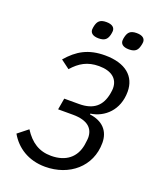

<svg xmlns="http://www.w3.org/2000/svg" viewBox="-162 -994 925 1107"><g transform="rotate(20 300.0 -440.5)"><path d="M248.9 12.1C397 12.1 513.1 -84.2 513.1 -230.1C513.1 -302.9 469.1 -350.1 389.9 -360.1V-365.1C474.1 -377.1 549 -443.9 549 -557.2C549 -650.9 481.9 -709.9 355.8 -709.9C253.9 -709.9 190 -672.9 130 -603L183.9 -562.9C228 -612.9 274.1 -639.9 344.1 -639.9C421.2 -639.9 463.1 -605.1 463.1 -546.9C463.1 -538 462 -529.8 460.9 -524.1L459.2 -513.1C445 -437.1 400.9 -394.9 310 -394.9H219.1L207 -324.9H297.9C389.9 -324.9 426.1 -285.9 426.1 -230.1C426.1 -223 425.1 -214.8 424 -207L421.2 -186.1C408 -105.1 350.1 -58.9 259.9 -58.9C186.1 -58.9 133.9 -93 90.9 -160.2L29.1 -111.2C70 -39.1 144.9 12.1 248.9 12.1ZM234 -824.9C234 -806.1 247.2 -789.1 285.9 -789.1C326 -789.1 338.1 -806.1 345.2 -832C346.9 -839.1 349.1 -850.1 349.1 -856.9C349.1 -876.1 335.9 -893.1 296.9 -893.1C257.1 -893.1 245 -876.1 237.9 -850.1C236.2 -843 234 -832 234 -824.9ZM420.1 -824.9C420.1 -806.1 432.9 -789.1 471.9 -789.1C512.1 -789.1 524.1 -806.1 530.9 -832C533 -839.1 535.2 -850.1 535.2 -856.9C535.2 -876.1 522 -893.1 483 -893.1C443.2 -893.1 431.1 -876.1 424 -850.1C421.9 -843 420.1 -832 420.1 -824.9Z"/></g></svg>

Font: Margiela Mono Italic Italic
Style: Regular
Weight: 400
Designer: Mike Abbink, Paul van der Laan, Pieter van Rosmalen
Foundry: Bold Monday
Version: Version 2.003 2021